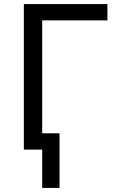

<svg xmlns="http://www.w3.org/2000/svg" viewBox="-20 -734 570 942"><path d="M97 -714H507V-634H187V-80H272V188H187V0H97Z"/></svg>

Font: BC Sans
Style: Regular
Weight: 400
Designer: Monotype Design Team
Province of B.C.
Foundry: Monotype Imaging Inc.
Version: Version 2.000;GOOG;noto-source:20170915:90ef993387c0